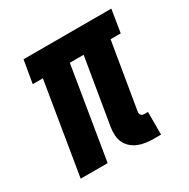

<svg xmlns="http://www.w3.org/2000/svg" viewBox="-128 -646 757 771"><g transform="rotate(-30 250.0 -261.0)"><path d="M371 8Q353 8 335 5.5Q317 3 301 -3.5Q285 -10 272 -21.5Q259 -33 251.5 -48.5Q244 -64 243 -82.5Q242 -101 245 -119L296 -425H232L162 0H37L107 -425H60L78 -530H485L468 -425H421L370 -119Q369 -114 370 -110Q371 -106 373.5 -103Q376 -100 380 -98.5Q384 -97 388 -97H405V8Z"/></g></svg>

Font: Iosevka Slab Extrabold Oblique
Style: Regular
Weight: 800
Italic angle: -9°
Monospace: yes
Designer: Belleve Invis
Foundry: Belleve Invis
Version: Version 11.1.1; ttfautohint (v1.8.3)